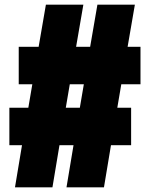

<svg xmlns="http://www.w3.org/2000/svg" viewBox="-20 -800 640 820"><path d="M424 0H264L294 -180H234L204 0H44L74 -180H20V-340H101L118 -440H60V-600H145L176 -780H336L305 -600H365L396 -780H556L525 -600H580V-440H498L481 -340H540V-180H454ZM321 -340 338 -440H278L261 -340Z"/></svg>

Font: Tanohe Sans Black
Style: Regular
Weight: 900
Designer: Village Type and Design LLC & Cristiano Sobral
Foundry: Cooper Hewitt Smithsonian Design Museum
Version: Version 1.00;March 11, 2020;FontCreator 12.0.0.2522 64-bit; 